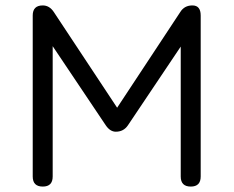

<svg xmlns="http://www.w3.org/2000/svg" viewBox="-20 -687 860 707"><path d="M137.5 0Q100.5 0 100.5 -37V-630Q100.5 -667 137.5 -667Q162 -667 178 -643L418.5 -279.5L402.5 -277L644 -643Q659 -667 688.5 -667Q719 -667 719 -630V-37Q719 0 682.5 0Q645.5 0 645.5 -37V-556.5L668 -549L451 -225.5Q435 -202 406.5 -202Q385.5 -202 369.5 -225.5L152.5 -549L174 -542.5V-37Q174 0 137.5 0Z"/></svg>

Font: Jura Light SemiBold
Style: Regular
Weight: 600
Version: Version 5.106